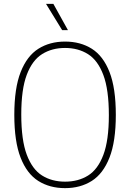

<svg xmlns="http://www.w3.org/2000/svg" viewBox="-20 -964 673 993"><path d="M316.5 9Q237 9 178 -28.2Q119 -65.5 86.5 -148.8Q54 -232 54 -370Q54 -508 86.8 -591.2Q119.5 -674.5 178.5 -711.8Q237.5 -749 316.5 -749Q396 -749 455 -711.8Q514 -674.5 546.5 -591.2Q579 -508 579 -370Q579 -232 546.2 -148.8Q513.5 -65.5 454.5 -28.2Q395.5 9 316.5 9ZM316.5 -24.5Q384.5 -24.5 435.2 -56Q486 -87.5 514.5 -162.8Q543 -238 543 -368Q543 -500.5 514.5 -576.2Q486 -652 435.2 -684Q384.5 -716 316.5 -716Q248.5 -716 197.8 -684.2Q147 -652.5 118.5 -577.5Q90 -502.5 90 -372Q90 -239.5 118.5 -163.8Q147 -88 197.8 -56.2Q248.5 -24.5 316.5 -24.5ZM301.5 -808 218 -944H256L331.5 -808Z"/></svg>

Font: Encode Sans Semi Condensed Thin
Style: Regular
Weight: 100
Width: 4
Designer: Multiple Designers
Foundry: Impallari Type
Version: Version 3.000; ttfautohint (v1.8.3) -l 8 -r 50 -G 200 -x 14 